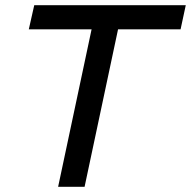

<svg xmlns="http://www.w3.org/2000/svg" viewBox="-20 -720 736 740"><path d="M204 0 333 -607H91L112 -700H696L676 -607H435L306 0Z"/></svg>

Font: Red Hat Display SemiBold
Style: Italic
Weight: 600
Italic angle: -12°
Designer: Pentagram, MCKL
Foundry: Pentagram, MCKL
Version: Version 1.023